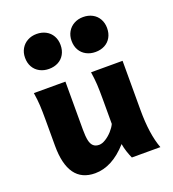

<svg xmlns="http://www.w3.org/2000/svg" viewBox="-144 -897 914 1017"><g transform="rotate(-20 313.5 -388.0)"><path d="M401.9 -85.4Q314.9 12.2 218.3 12.2Q143.1 12.2 105.2 -40.5Q67.4 -93.3 67.4 -197.8V-341.8Q67.4 -393.1 65.7 -425Q64 -457 57.6 -498H235.4V-227.1Q235.4 -189.5 240.2 -166.7Q245.1 -144 257.1 -133.1Q269 -122.1 289.6 -122.1Q306.6 -122.1 326.9 -134.8Q347.2 -147.5 364.3 -166.5Q381.3 -185.5 389.6 -203.6V-341.8Q389.6 -394 387.9 -424.8Q386.2 -455.6 379.9 -498H557.6V-219.7Q557.6 -84.5 589.4 0H428.7Q420.4 -18.1 412.8 -41Q405.3 -64 401.9 -85.4ZM439.9 -787.6Q468.8 -787.6 491.7 -775.4Q514.6 -763.2 527.3 -740.7Q540 -718.3 540 -689.5Q540 -659.7 527.3 -637.2Q514.6 -614.7 491.9 -602.8Q469.2 -590.8 439.9 -590.8Q411.1 -590.8 388.2 -603Q365.2 -615.2 352.5 -637.5Q339.8 -659.7 339.8 -689.5Q339.8 -718.3 352.8 -740.5Q365.7 -762.7 388.4 -775.1Q411.1 -787.6 439.9 -787.6ZM177.7 -787.6Q206.5 -787.6 229.5 -775.4Q252.4 -763.2 265.1 -740.7Q277.8 -718.3 277.8 -689.5Q277.8 -659.7 265.1 -637.2Q252.4 -614.7 229.7 -602.8Q207 -590.8 177.7 -590.8Q148.9 -590.8 126 -603Q103 -615.2 90.3 -637.5Q77.6 -659.7 77.6 -689.5Q77.6 -718.3 90.6 -740.5Q103.5 -762.7 126.2 -775.1Q148.9 -787.6 177.7 -787.6Z"/></g></svg>

Font: Lesson One Extra
Style: Regular
Weight: 800
Designer: But Ko, Victor Gaultney, Annie Olsen, Julie Remington, Don Collingsworth, Eric Hays, Becca Hirsbrunner
Version: Version 1.100